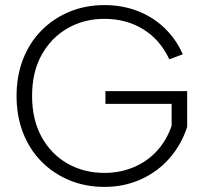

<svg xmlns="http://www.w3.org/2000/svg" viewBox="-20 -727 808 754"><path d="M645 -494Q609 -571 542.5 -612Q476 -653 390 -653Q310 -653 245.5 -616Q181 -579 143.5 -511.5Q106 -444 106 -350Q106 -257 143.5 -189Q181 -121 245.5 -84.5Q310 -48 390 -48Q451 -48 504 -70Q557 -92 595.5 -133.5Q634 -175 654 -233V-319H394V-369H715V-229Q693 -160 646.5 -106.5Q600 -53 534 -23Q468 7 390 7Q316 7 253 -19Q190 -45 143 -92.5Q96 -140 70.5 -205.5Q45 -271 45 -350Q45 -429 70.5 -494.5Q96 -560 143 -607.5Q190 -655 253 -681Q316 -707 390 -707Q460 -707 520 -684Q580 -661 625.5 -617.5Q671 -574 698 -514Z"/></svg>

Font: Albert Sans Light
Style: Regular
Weight: 300
Designer: Andreas Rasmussen
Foundry: a.Foundry
Version: Version 1.025